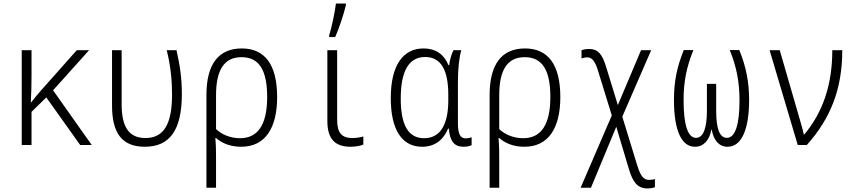

<svg xmlns="http://www.w3.org/2000/svg" viewBox="-20 -814 4810 1078"><path d="M102 0H157V-186L240 -267L430 0H495L278 -307L480 -532H411L211 -307C190 -284 174 -263 155 -239H153C156 -292 157 -339 157 -391V-532H102Z M793 10C935 10 1001 -86 1001 -286C1001 -373 991 -444 971 -532H916C938 -446 946 -361 946 -283C946 -118 900 -39 797 -39C701 -39 663 -105 663 -229V-532H609V-222C609 -73 660 10 793 10Z M1139 -280V240H1193V84C1193 43 1193 4 1189 -39H1193C1226 -10 1273 10 1334 10C1468 10 1536 -93 1536 -269C1536 -451 1467 -542 1338 -542C1204 -542 1139 -450 1139 -280ZM1328 -38C1274 -38 1226 -58 1193 -89V-279C1193 -419 1237 -493 1336 -493C1437 -493 1480 -417 1480 -269C1480 -116 1429 -38 1328 -38Z M1828 -615V-606H1862C1884 -656 1910 -733 1922 -785V-794H1866C1861 -747 1841 -656 1828 -615ZM1948 10C1974 10 2003 5 2020 -2V-48C2006 -43 1980 -39 1958 -39C1900 -39 1873 -67 1873 -140V-532H1818V-134C1818 -32 1863 10 1948 10Z M2350 10C2429 10 2473 -37 2496 -92H2500C2506 -19 2532 10 2583 10C2602 10 2619 6 2628 1V-43C2618 -40 2605 -37 2596 -37C2565 -37 2551 -59 2551 -124V-349C2551 -431 2558 -490 2570 -532H2526C2514 -508 2505 -477 2502 -448H2498C2473 -509 2426 -542 2358 -542C2243 -542 2174 -448 2174 -263C2174 -85 2237 10 2350 10ZM2361 -38C2271 -38 2230 -114 2230 -261C2230 -414 2275 -494 2367 -494C2454 -494 2497 -424 2497 -281V-251C2497 -121 2456 -38 2361 -38Z M2729 -280V240H2783V84C2783 43 2783 4 2779 -39H2783C2816 -10 2863 10 2924 10C3058 10 3126 -93 3126 -269C3126 -451 3057 -542 2928 -542C2794 -542 2729 -450 2729 -280ZM2918 -38C2864 -38 2816 -58 2783 -89V-279C2783 -419 2827 -493 2926 -493C3027 -493 3070 -417 3070 -269C3070 -116 3019 -38 2918 -38Z M3616 244C3633 244 3646 241 3657 237V191C3649 194 3638 196 3626 196C3593 196 3577 176 3557 112L3474 -159L3636 -532H3579L3449 -224L3382 -442C3361 -510 3337 -539 3289 -539C3271 -539 3255 -536 3245 -532V-486C3254 -489 3264 -492 3277 -492C3304 -492 3320 -471 3336 -422L3415 -166L3240 240H3298L3440 -102L3511 135C3533 208 3558 244 3616 244Z M3882 10C3930 10 3963 -26 3974 -86H3976C3987 -26 4017 10 4065 10C4150 10 4186 -102 4186 -253C4186 -356 4168 -441 4131 -533H4077C4114 -443 4132 -357 4132 -251C4132 -117 4109 -40 4061 -40C4019 -40 4001 -95 4001 -193V-343H3949V-193C3949 -95 3929 -40 3888 -40C3842 -40 3818 -112 3818 -252C3818 -359 3836 -441 3873 -533H3819C3782 -440 3764 -361 3764 -253C3764 -82 3806 10 3882 10Z M4459 0H4510C4644 -150 4709 -315 4709 -532H4653C4653 -334 4598 -182 4496 -59H4493C4488 -86 4475 -126 4466 -159L4358 -532H4301Z"/></svg>

Font: Noto Sans Mono Condensed Light
Style: Regular
Weight: 300
Width: 3
Designer: Monotype Design Team
Foundry: Monotype Imaging Inc.
Version: Version 2.014